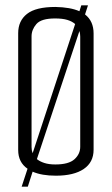

<svg xmlns="http://www.w3.org/2000/svg" viewBox="-20 -654 419 718"><path d="M61 44 83 -23Q48 -47 48 -93V-530Q48 -576 81 -602Q114 -628 187 -628Q243 -627 277 -612L284 -634H309L298 -600Q330 -575 330 -529V-94Q330 -47 293 -22Q256 3 189 3Q136 3 102 -12L84 44ZM98 -104Q98 -92 102 -81L261 -564Q250 -574 232 -579.5Q214 -585 186 -585Q134 -585 116 -564Q98 -543 98 -518ZM187 -39Q237 -39 258.5 -58.5Q280 -78 280 -105V-517Q280 -529 277 -538L118 -59Q129 -50 146 -44.5Q163 -39 187 -39Z"/></svg>

Font: Smooch Sans
Style: Regular
Weight: 400
Designer: Robert E. Leuschke
Foundry: Robert E. Leuschke
Version: Version 1.010; ttfautohint (v1.8.3)